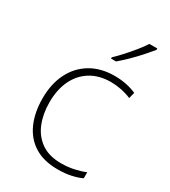

<svg xmlns="http://www.w3.org/2000/svg" viewBox="-190 -860 853 964"><g transform="rotate(30 237.0 -378.0)"><path d="M302 10Q220 10 166 -24Q112 -58 85 -119.5Q58 -181 58 -262Q58 -346 89.5 -408.5Q121 -471 179 -505.5Q237 -540 316 -540Q353 -540 384.5 -533.5Q416 -527 443 -515L434 -480Q405 -492 374.5 -498Q344 -504 316 -504Q248 -504 199 -474Q150 -444 124 -389.5Q98 -335 98 -262Q98 -195 119.5 -141.5Q141 -88 186 -56.5Q231 -25 301 -25Q339 -25 374 -32.5Q409 -40 438 -52V-17Q413 -5 378.5 2.5Q344 10 302 10ZM432 -758Q415 -737 390.5 -709.5Q366 -682 338 -654.5Q310 -627 285 -606H256V-613Q277 -633 302 -660.5Q327 -688 349.5 -716Q372 -744 386 -766H432Z"/></g></svg>

Font: Noto Sans Khmer UI ExtraLight
Style: Regular
Weight: 200
Designer: Danh Hong and the Monotype Design Team
Foundry: Monotype Imaging Inc.
Version: Version 2.002; ttfautohint (v1.8.4.7-5d5b)